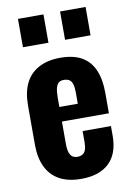

<svg xmlns="http://www.w3.org/2000/svg" viewBox="-91 -867 642 934"><g transform="rotate(-10 230.0 -400.0)"><path d="M234 10Q170 10 127 -13.5Q84 -37 62 -82.5Q40 -128 40 -192V-386Q40 -452 62 -496.5Q84 -541 128 -564.5Q172 -588 234 -588Q300 -588 341 -564Q382 -540 401.5 -494Q421 -448 421 -382V-281H189V-169Q189 -144 194.5 -128Q200 -112 210 -105.5Q220 -99 235 -99Q249 -99 259.5 -105.5Q270 -112 275 -126Q280 -140 280 -163V-218H420V-170Q420 -82 372 -36Q324 10 234 10ZM189 -353H280V-410Q280 -435 275 -450.5Q270 -466 259.5 -472.5Q249 -479 233 -479Q218 -479 208.5 -472Q199 -465 194 -447.5Q189 -430 189 -398ZM273 -670V-810H399V-670ZM65 -670V-810H191V-670Z"/></g></svg>

Font: Oswald SemiBold
Style: Regular
Weight: 600
Designer: Vernon Adams
Foundry: Vernon Adams
Version: Version 4.100; ttfautohint (v1.8.1.43-b0c9)